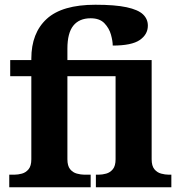

<svg xmlns="http://www.w3.org/2000/svg" viewBox="-20 -789 759 809"><path d="M19 0V-53H41Q56 -53 72.5 -57.5Q89 -62 100.5 -76Q112 -90 112 -118V-468H23V-536H112V-542Q112 -650 177 -709.5Q242 -769 382 -769Q465 -769 513.5 -758.5Q562 -748 582.5 -728.5Q603 -709 603 -681Q603 -644 569 -620.5Q535 -597 455 -597Q455 -616 447.5 -643Q440 -670 420 -691Q400 -712 362 -712Q314 -712 289 -681Q264 -650 264 -584V-536H619V-118Q619 -90 630.5 -76Q642 -62 659 -57.5Q676 -53 690 -53H702V0H384V-53H396Q411 -53 427.5 -57.5Q444 -62 455.5 -76Q467 -90 467 -118V-468H264V-118Q264 -90 275.5 -76Q287 -62 304 -57.5Q321 -53 335 -53H362V0Z"/></svg>

Font: Noto Serif
Style: Bold
Weight: 700
Designer: Monotype Design Team
Foundry: Monotype Imaging Inc.
Version: Version 2.014